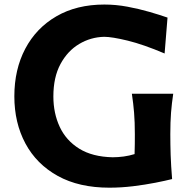

<svg xmlns="http://www.w3.org/2000/svg" viewBox="-20 -825 845 858"><path d="M581.4 -136.4Q558 -129.1 532.7 -125.6Q507.4 -122.2 483.2 -122.2Q392.7 -124.2 334 -160.7Q275.3 -197.2 246.9 -258.1Q218.5 -319.1 218.5 -393.9Q218.5 -480.1 250.3 -538.9Q282.1 -597.7 333.8 -628.4Q385.5 -659.1 445.3 -660.5Q480.3 -660.5 550.6 -643.4Q620.9 -626.2 715.6 -586L728.6 -746.4Q693.6 -758.6 647.3 -772Q601 -785.4 549.4 -795.1Q497.8 -804.7 446.4 -804.7Q322.6 -804.7 232.3 -752.3Q141.9 -700 93 -607.4Q44.1 -514.8 44.1 -394.5Q44.1 -276.2 93.6 -183.8Q143.1 -91.5 238 -38.9Q332.9 13.7 468.6 13.7Q521.1 13.7 574.7 7.2Q628.3 0.6 674.3 -8.4Q720.2 -17.5 749.1 -24.8Q744.2 -85.4 742.6 -132.5Q741.1 -179.6 741.1 -225.7Q741.1 -279.5 744.3 -321.2Q747.6 -362.8 754.1 -406.1H569.3Q575.8 -362.8 579.2 -321.2Q582.6 -279.5 582.6 -225.7Q582.6 -204.4 582.4 -182.7Q582.1 -160.9 581.4 -136.4Z"/></svg>

Font: Pinar-VF-FD
Style: Regular
Weight: 300
Designer: Amin Abedi
Version: Version 3.0